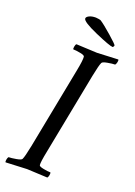

<svg xmlns="http://www.w3.org/2000/svg" viewBox="-159 -859 648 922"><g transform="rotate(20 164.5 -398.0)"><path d="M288.6 -693.4Q272.5 -693.4 195.1 -727.3Q117.7 -761.2 117.7 -777.3Q117.7 -785.6 130.9 -792.2Q144 -798.8 164.6 -798.8Q169.9 -798.8 179.4 -797.1Q189 -795.4 190.9 -793.9Q210 -781.7 252.2 -744.9Q294.4 -708 294.4 -703.1Q294.4 -701.2 292 -697.3Q289.6 -693.4 288.6 -693.4ZM227.1 -641.6Q239.3 -641.6 334.5 -646.5Q337.4 -642.6 335 -632.3Q332.5 -622.1 328.6 -618.2Q314.9 -618.2 290.5 -613.8Q266.1 -609.4 263.2 -602.5Q256.3 -588.9 244.6 -530.3L163.6 -113.3Q151.9 -55.7 153.8 -41Q154.3 -34.2 177 -29.8Q199.7 -25.4 213.4 -25.4Q215.8 -22 213.9 -11.2Q211.9 -0.5 207.5 2.9Q114.7 -2 103 -2Q89.8 -2 -5.4 2.9Q-8.3 -1 -6.3 -11.2Q-4.4 -21.5 -0.5 -25.4Q13.2 -25.4 38.1 -29.8Q63 -34.2 65.9 -41Q72.8 -54.7 84.5 -113.3L165.5 -530.3Q176.3 -585 174.3 -602.5Q173.8 -609.4 151.1 -613.8Q128.4 -618.2 114.7 -618.2Q112.3 -621.6 114.3 -632.3Q116.2 -643.1 120.6 -646.5Q213.4 -641.6 227.1 -641.6Z"/></g></svg>

Font: Amiri
Style: Slanted
Weight: 400
Italic angle: 9°
Designer: Khaled Hosny
Version: Version 000.107